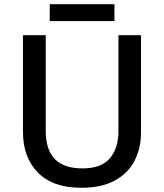

<svg xmlns="http://www.w3.org/2000/svg" viewBox="-20 -881 778 911"><path d="M649 -252Q649 -178 618.5 -118.5Q588 -59 525 -24.5Q462 10 366 10Q230 10 159.5 -62.5Q89 -135 89 -254V-714H197V-259Q197 -171 240 -126.5Q283 -82 371 -82Q461 -82 501.5 -130Q542 -178 542 -260V-714H649ZM523 -861V-781H216V-861Z"/></svg>

Font: Noto Sans Cham Medium
Style: Regular
Weight: 500
Version: Version 2.002